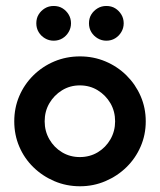

<svg xmlns="http://www.w3.org/2000/svg" viewBox="-20 -621 543 653"><path d="M252.1 12.5Q205.6 12.5 164.9 -4.9Q124.3 -22.2 93.4 -52.4Q62.5 -82.6 45.5 -122.6Q28.5 -162.5 28.5 -208.3Q28.5 -254.2 45.5 -294.1Q62.5 -334 93.4 -364.6Q124.3 -395.1 164.9 -412.2Q205.6 -429.2 252.1 -429.2Q297.9 -429.2 338.5 -412.2Q379.2 -395.1 410.1 -364.6Q441 -334 458.3 -294.1Q475.7 -254.2 475.7 -208.3Q475.7 -162.5 458.3 -122.6Q441 -82.6 410.1 -52.4Q379.2 -22.2 338.5 -4.9Q297.9 12.5 252.1 12.5ZM251.4 -86.8Q285.4 -86.8 312.5 -103.1Q339.6 -119.4 355.6 -147.2Q371.5 -175 371.5 -208.3Q371.5 -242.4 355.6 -269.8Q339.6 -297.2 312.5 -313.9Q285.4 -330.6 251.4 -330.6Q218.1 -330.6 191 -313.9Q163.9 -297.2 147.9 -269.8Q131.9 -242.4 131.9 -208.3Q131.9 -175 147.9 -147.2Q163.9 -119.4 191 -103.1Q218.1 -86.8 251.4 -86.8ZM162.5 -482.6Q146.5 -482.6 133 -490.6Q119.4 -498.6 111.5 -511.8Q103.5 -525 103.5 -541.7Q103.5 -559 111.5 -571.9Q119.4 -584.7 132.6 -592.7Q145.8 -600.7 162.5 -600.7Q179.9 -600.7 192.7 -592.7Q205.6 -584.7 213.5 -571.5Q221.5 -558.3 221.5 -541.7Q221.5 -525.7 213.5 -512.2Q205.6 -498.6 192.4 -490.6Q179.2 -482.6 162.5 -482.6ZM341.7 -482.6Q325.7 -482.6 312.2 -490.6Q298.6 -498.6 290.6 -511.8Q282.6 -525 282.6 -541.7Q282.6 -559 290.6 -571.9Q298.6 -584.7 311.8 -592.7Q325 -600.7 341.7 -600.7Q359 -600.7 371.9 -592.7Q384.7 -584.7 392.7 -571.5Q400.7 -558.3 400.7 -541.7Q400.7 -525.7 392.7 -512.2Q384.7 -498.6 371.5 -490.6Q358.3 -482.6 341.7 -482.6Z"/></svg>

Font: Afacad Flux SemiBold
Style: Regular
Weight: 600
Designer: Kristian Moeller
Foundry: Dicotype
Version: Version 1.100